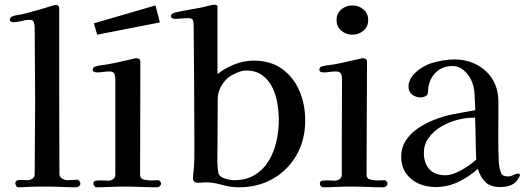

<svg xmlns="http://www.w3.org/2000/svg" viewBox="-20 -793 2228 814"><path d="M321 -15Q321 -9 315.5 -4Q310 1 304 1Q273 1 241 -0.5Q209 -2 177 -2Q158 -2 139.5 -2Q121 -2 102 -1Q91 0 80 0.5Q69 1 58 1Q52 1 48.5 -5Q45 -11 45 -16Q45 -26 56 -29Q65 -31 75.5 -30Q86 -29 96 -29Q108 -29 117.5 -35.5Q127 -42 127 -55Q127 -132 128 -210Q129 -288 129 -365Q129 -443 128 -521Q127 -599 127 -677Q127 -688 123.5 -698.5Q120 -709 106 -709Q89 -709 72 -704Q55 -699 37 -699Q34 -699 28 -701Q22 -703 22 -707Q22 -720 31 -723Q43 -728 56 -729.5Q69 -731 80 -734Q112 -742 143.5 -751Q175 -760 206 -770Q209 -771 211.5 -771.5Q214 -772 217 -772Q231 -772 231 -757Q231 -729 231 -700.5Q231 -672 231 -643V-375Q231 -296 231.5 -215.5Q232 -135 232 -55Q232 -42 244 -35.5Q256 -29 267 -29Q278 -29 288.5 -30Q299 -31 309 -31Q313 -31 317 -25Q321 -19 321 -15Z M663 -15Q663 -9 657.5 -4Q652 1 646 1Q611 1 576 -0.5Q541 -2 506 -2Q477 -2 447.5 -0.5Q418 1 388 1Q384 1 380 -4.5Q376 -10 376 -14Q376 -26 387 -27Q399 -29 412 -28Q425 -27 438 -27Q450 -27 459.5 -33.5Q469 -40 469 -53V-457Q469 -471 464.5 -480.5Q460 -490 444 -490Q431 -490 417.5 -488Q404 -486 390 -486Q386 -486 379.5 -488.5Q373 -491 373 -496Q373 -508 384 -511Q397 -515 410 -516.5Q423 -518 435 -520Q464 -525 491 -531.5Q518 -538 546 -544Q549 -545 552 -545.5Q555 -546 558 -546Q575 -546 575 -531Q575 -412 574.5 -292.5Q574 -173 574 -53Q574 -35 590.5 -31.5Q607 -28 620 -28Q628 -28 635.5 -28.5Q643 -29 650 -29Q655 -29 659 -24Q663 -19 663 -15ZM658 -698 392 -646 378 -694 639 -770Z M1162 -284Q1162 -318 1156 -354.5Q1150 -391 1134.5 -422.5Q1119 -454 1092 -474Q1065 -494 1023 -494Q1005 -494 980.5 -483Q956 -472 943 -460Q924 -442 913.5 -419.5Q903 -397 903 -371Q903 -322 902.5 -271.5Q902 -221 902 -171Q902 -160 901.5 -135Q901 -110 902.5 -86.5Q904 -63 908 -54Q915 -41 936.5 -35Q958 -29 972 -29Q1024 -29 1060.5 -51.5Q1097 -74 1119.5 -111.5Q1142 -149 1152 -194Q1162 -239 1162 -284ZM1274 -283Q1274 -201 1238 -137Q1202 -73 1138.5 -36Q1075 1 992 1Q957 1 920.5 -9.5Q884 -20 852 -20Q844 -20 836.5 -19Q829 -18 821 -18Q798 -18 798 -38Q798 -42 798.5 -45.5Q799 -49 799 -53Q804 -91 804 -135.5Q804 -180 804 -218Q804 -334 803 -450Q802 -566 801 -681Q801 -696 798.5 -706Q796 -716 777 -716Q763 -716 749.5 -714.5Q736 -713 722 -713Q716 -713 710.5 -715.5Q705 -718 705 -725Q705 -732 711.5 -735.5Q718 -739 723 -740Q749 -746 775.5 -750.5Q802 -755 828 -760Q840 -762 860 -767.5Q880 -773 890 -773Q902 -773 902 -764.5Q902 -756 902 -748V-479Q933 -504 974 -520Q1015 -536 1055 -536Q1128 -536 1176.5 -500.5Q1225 -465 1249.5 -407.5Q1274 -350 1274 -283Z M1623 -15Q1623 -9 1617.5 -4Q1612 1 1606 1Q1571 1 1536 -0.5Q1501 -2 1466 -2Q1437 -2 1407.5 -0.5Q1378 1 1349 1Q1344 1 1340 -4.5Q1336 -10 1336 -14Q1336 -26 1347 -27Q1359 -29 1372.5 -28Q1386 -27 1398 -27Q1411 -27 1420 -33.5Q1429 -40 1429 -53V-183L1430 -457Q1430 -471 1425.5 -480.5Q1421 -490 1404 -490Q1391 -490 1377.5 -488Q1364 -486 1350 -486Q1346 -486 1340 -488.5Q1334 -491 1334 -496Q1334 -509 1344 -511Q1357 -515 1370 -516.5Q1383 -518 1396 -520Q1424 -525 1451.5 -531.5Q1479 -538 1507 -544Q1513 -546 1518 -546Q1536 -546 1536 -531Q1536 -412 1535 -292.5Q1534 -173 1534 -53Q1534 -35 1551 -31.5Q1568 -28 1581 -28Q1589 -28 1596.5 -28.5Q1604 -29 1611 -29Q1615 -29 1619 -24Q1623 -19 1623 -15ZM1541 -708Q1541 -680 1521 -663Q1501 -646 1474 -646Q1447 -646 1427 -663Q1407 -680 1407 -708Q1407 -736 1427 -753Q1447 -770 1474 -770Q1501 -770 1521 -753Q1541 -736 1541 -708Z M1999 -116Q1997 -160 1996.5 -205Q1996 -250 1994 -294H1985Q1954 -294 1918 -284.5Q1882 -275 1850 -256Q1818 -237 1797.5 -209Q1777 -181 1777 -145Q1777 -101 1800.5 -75.5Q1824 -50 1869 -50Q1889 -50 1914 -61Q1939 -72 1962 -87.5Q1985 -103 1999 -116ZM2184 -52Q2184 -45 2177.5 -35.5Q2171 -26 2166 -21Q2153 -9 2136 -4.5Q2119 0 2102 0Q2061 0 2039 -20Q2017 -40 2006 -77Q1969 -44 1923.5 -22Q1878 0 1827 0Q1788 0 1755 -14.5Q1722 -29 1701.5 -58Q1681 -87 1681 -128Q1681 -168 1701 -198Q1721 -228 1752 -249Q1783 -270 1816 -283Q1859 -301 1904.5 -309.5Q1950 -318 1995 -326Q1994 -356 1992 -393Q1990 -430 1976 -457Q1966 -478 1945.5 -495.5Q1925 -513 1900 -513Q1858 -513 1831 -489Q1804 -465 1796 -424Q1795 -417 1795 -409Q1795 -401 1793 -395Q1791 -388 1781.5 -384Q1772 -380 1765 -380Q1743 -380 1727.5 -391.5Q1712 -403 1712 -427Q1712 -440 1716 -449Q1722 -466 1737.5 -481.5Q1753 -497 1772.5 -508.5Q1792 -520 1808 -525Q1830 -532 1857 -536.5Q1884 -541 1906 -541Q1959 -541 2001.5 -518.5Q2044 -496 2068.5 -456Q2093 -416 2093 -361V-330Q2093 -272 2092.5 -214.5Q2092 -157 2095 -99Q2097 -80 2103 -62.5Q2109 -45 2133 -45Q2145 -45 2156.5 -51Q2168 -57 2177 -57Q2184 -57 2184 -52Z"/></svg>

Font: Kaisei Tokumin Medium
Style: Regular
Weight: 500
Designer: Font-Kai,
Foundry: KAZUO KANAI
Version: Version 5.003